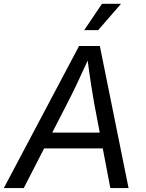

<svg xmlns="http://www.w3.org/2000/svg" viewBox="-41 -963 748 983"><path d="M-21.5 0 363.8 -727.5H470.2L617.2 0H523.9L441.4 -432.6Q435.1 -468.3 425.3 -530Q415.5 -591.8 403.8 -684.1H422.4Q382.3 -595.7 353 -534.2Q323.7 -472.7 302.7 -432.6L80.6 0ZM145.5 -203.1 158.7 -284.2H530.8L517.6 -203.1ZM390.1 -808.6 481 -943.4H578.6L461.4 -808.6Z"/></svg>

Font: Inter 16pt
Style: Italic
Weight: 400
Italic angle: -9.3988°
Version: Version 4.001;git-66647c0bb